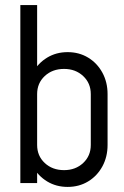

<svg xmlns="http://www.w3.org/2000/svg" viewBox="-20 -720 488 755"><path d="M60 -499V-700H126V-499ZM126 0H60V-500H126ZM403 -150H337V-350H403ZM337 -350Q337 -393 307 -421Q277 -449 232 -449L246 -515Q291 -515 326.5 -493.5Q362 -472 382.5 -434.5Q403 -397 403 -350ZM88 -350Q88 -397 109 -434.5Q130 -472 165.5 -493.5Q201 -515 246 -515L232 -449Q186 -449 156 -421Q126 -393 126 -350ZM337 -150H403Q403 -103 382.5 -65.5Q362 -28 326.5 -6.5Q291 15 246 15L232 -51Q277 -51 307 -79Q337 -107 337 -150ZM88 -150H126Q126 -107 156 -79Q186 -51 232 -51L246 15Q201 15 165.5 -6.5Q130 -28 109 -65.5Q88 -103 88 -150Z"/></svg>

Font: Akshar Light Light
Style: Regular
Weight: 300
Version: Version 1.100